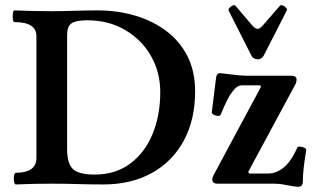

<svg xmlns="http://www.w3.org/2000/svg" viewBox="-20 -706 1206 738"><path d="M41 3Q36 3 34 -8Q32 -19 34 -30.5Q36 -42 41 -42Q120 -42 120 -99V-567Q120 -621 36 -621Q31 -621 29.5 -632Q28 -643 29.5 -654.5Q31 -666 36 -666Q108 -663 179 -663Q223 -663 267 -664.5Q311 -666 355 -666Q432 -666 499.5 -646Q567 -626 619 -587Q671 -548 700.5 -490Q730 -432 730 -355Q730 -246 686.5 -165.5Q643 -85 563.5 -41Q484 3 377 3Q328 3 278.5 1.5Q229 0 179 0Q110 0 41 3ZM344 -35Q423 -35 479.5 -76.5Q536 -118 566 -190Q596 -262 596 -352Q596 -428 560.5 -490.5Q525 -553 461.5 -590.5Q398 -628 315 -628Q271 -628 254.5 -616Q238 -604 238 -571V-133Q238 -77 260.5 -56Q283 -35 344 -35ZM1125 12Q1122 12 1110.5 10.5Q1099 9 1078 5Q1065 2 1053.5 1Q1042 0 1033 0H817Q796 0 796 -16Q796 -23 801 -33L983 -372L980 -378H911Q891 -378 875 -356Q863 -341 853.5 -322Q844 -303 828 -265Q826 -260 817.5 -260.5Q809 -261 801.5 -265Q794 -269 794 -274L810 -403Q811 -423 825 -425Q863 -420 889 -417.5Q915 -415 928 -415H1098Q1120 -415 1120 -400Q1120 -391 1116 -383L934 -45L938 -39H1010Q1043 -39 1071.5 -63Q1100 -87 1123 -139Q1125 -143 1133.5 -142.5Q1142 -142 1150 -138Q1158 -134 1157 -129Q1150 -86 1147 -58Q1144 -30 1144 -8Q1144 12 1125 12ZM971 -478Q954 -478 946 -493L859 -665Q857 -670 862 -676Q867 -682 874.5 -685Q882 -688 885 -684L949 -609Q961 -595 970 -595Q979 -595 991 -609L1056 -684Q1060 -688 1067 -685Q1074 -682 1079.5 -676Q1085 -670 1082 -665L994 -493Q986 -478 971 -478Z"/></svg>

Font: Junicode
Style: Bold
Weight: 700
Designer: Peter S. Baker
Version: Version 2.100; ttfautohint (v1.8.4)